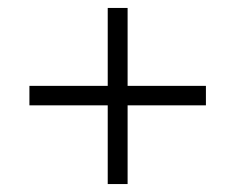

<svg xmlns="http://www.w3.org/2000/svg" viewBox="-20 -563 591 483"><path d="M251 -298V-100H301V-298H498V-347H301V-543H251V-347H54V-298Z"/></svg>

Font: Noto Sans Devanagari UI Light
Style: Regular
Weight: 300
Designer: Jelle Bosma - Monotype Design Team
Foundry: Monotype Imaging Inc.
Version: Version 2.004